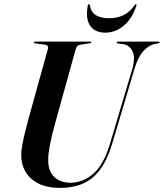

<svg xmlns="http://www.w3.org/2000/svg" viewBox="-20 -902 795 932"><path d="M515 -208 622 -566.5Q638 -623.5 623.2 -653.5Q608.5 -683.5 576 -688L553.5 -691Q549.5 -692 548 -693Q546.5 -694 546.5 -696Q546.5 -698 548.2 -699Q550 -700 552.5 -700H749.5Q752.5 -700 753.8 -699.2Q755 -698.5 755 -697Q755 -695 753.8 -694Q752.5 -693 748.5 -692L728 -688Q700.5 -681 675 -653Q649.5 -625 632 -565L526 -209Q503.5 -132 469.5 -83.8Q435.5 -35.5 386.8 -12.8Q338 10 271 10Q209 10 167 -11Q125 -32 103.5 -69Q82 -106 83 -154.5Q83 -169.5 88 -197.2Q93 -225 100.8 -257Q108.5 -289 116 -317L212.5 -664.5Q215.5 -674 211 -679Q206.5 -684 198 -685L151.5 -691.5Q147.5 -692 146 -693Q144.5 -694 144.5 -696Q144.5 -698 146.2 -699Q148 -700 150.5 -700H418.5Q423.5 -700 423.5 -697Q423.5 -695.5 422 -694Q420.5 -692.5 416.5 -692L367 -684.5Q359 -683 354.2 -677.2Q349.5 -671.5 345 -654.5L251.5 -317.5Q232 -247 223.2 -202.8Q214.5 -158.5 214 -130Q213 -72 242.8 -43.5Q272.5 -15 322 -15Q383.5 -15 434.2 -60Q485 -105 515 -208ZM508 -813.5Q548.5 -813.5 579.2 -828.2Q610 -843 633 -876.5Q635 -879.5 636.2 -880.5Q637.5 -881.5 639.5 -881.5Q641.5 -881.5 642.2 -879.8Q643 -878 642 -874Q620.5 -810 580.2 -776.8Q540 -743.5 490 -743.5Q441 -743.5 417.8 -776.8Q394.5 -810 406 -874Q406.5 -878 408 -879.8Q409.5 -881.5 411.5 -881.5Q413.5 -881.5 414.8 -880.5Q416 -879.5 416 -876.5Q422.5 -841 447.2 -827.2Q472 -813.5 508 -813.5Z"/></svg>

Font: Fraunces 120pt SemiBold
Style: Italic
Weight: 600
Italic angle: -16°
Version: Version 1.000;[b76b70a41]